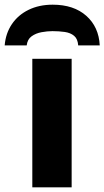

<svg xmlns="http://www.w3.org/2000/svg" viewBox="-65 -800 446 820"><path d="M241 0H73V-549H241ZM160 -780Q250 -780 303.5 -732.5Q357 -685 361 -606H269Q267 -634 251.5 -647Q236 -660 211.5 -663.5Q187 -667 159 -667Q137 -667 112.5 -662.5Q88 -658 70 -645Q52 -632 49 -606H-45Q-41 -657 -14.5 -696.5Q12 -736 57 -758Q102 -780 160 -780Z"/></svg>

Font: Noto Sans ExtraBold
Style: Regular
Weight: 800
Designer: Monotype Design Team
Foundry: Monotype Imaging Inc.
Version: Version 2.007